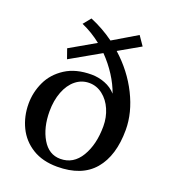

<svg xmlns="http://www.w3.org/2000/svg" viewBox="-143 -885 885 999"><g transform="rotate(20 299.5 -385.5)"><path d="M559 -292Q559 -149 491.5 -69.5Q424 10 288 10Q207 10 150.5 -25Q94 -60 65.5 -119Q37 -178 37 -248Q37 -311 64 -369Q91 -427 149 -464.5Q207 -502 294 -502Q332 -502 368.5 -488Q405 -474 430 -446Q414 -492 384 -539Q354 -586 313 -628L146 -533L127 -587L268 -668Q218 -708 159 -734L193 -776Q263 -747 325 -702L458 -781L493 -730L374 -662Q461 -584 510 -485.5Q559 -387 559 -292ZM443 -270Q443 -319 424.5 -362Q406 -405 372.5 -431Q339 -457 298 -457Q256 -457 223 -430.5Q190 -404 171.5 -356Q153 -308 153 -248Q153 -158 189.5 -96Q226 -34 290 -34Q362 -34 402.5 -101.5Q443 -169 443 -270Z"/></g></svg>

Font: Taviraj Medium
Style: Regular
Weight: 500
Designer: Katatrad Team
Foundry: CadsonDemak
Version: Version 1.030